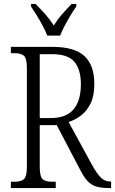

<svg xmlns="http://www.w3.org/2000/svg" viewBox="-20 -951 582 971"><path d="M35 0V-32H54Q86 -32 101 -45Q116 -58 116 -108V-605Q116 -656 101 -669Q86 -682 54 -682H35V-714H245Q356 -714 406.5 -668Q457 -622 457 -527Q457 -467 438.5 -428.5Q420 -390 390.5 -367.5Q361 -345 327 -334L447 -114Q470 -73 490 -53Q510 -33 537 -33H542V0H533Q493 0 467.5 -7.5Q442 -15 423.5 -34.5Q405 -54 386 -91L267 -318H181V-108Q181 -58 195.5 -45Q210 -32 243 -32H262V0ZM236 -354Q315 -354 352 -398Q389 -442 389 -525Q389 -599 356.5 -638Q324 -677 245 -677H181V-354ZM219 -771Q210 -794 196 -820.5Q182 -847 166 -873Q150 -899 137 -918V-931H160Q187 -904 209.5 -878.5Q232 -853 252 -822Q271 -853 293.5 -878.5Q316 -904 342 -931H366V-918Q352 -899 336.5 -873Q321 -847 307 -820.5Q293 -794 284 -771Z"/></svg>

Font: Noto Serif Lao Condensed Light
Style: Regular
Weight: 300
Width: 3
Designer: Monotype Design Team
Foundry: Monotype Imaging Inc.
Version: Version 2.003; ttfautohint (v1.8.4.7-5d5b)